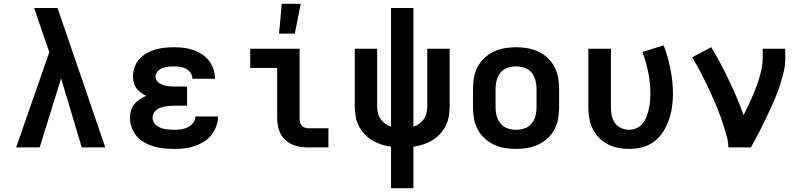

<svg xmlns="http://www.w3.org/2000/svg" viewBox="-20 -777 4240 1012"><path d="M65 0 240 -502 218 -566Q203 -609 188.5 -651Q174 -693 160 -735H283L330 -599L535 0H411L302 -364L189 0Z M898 8Q871 8 844.5 5.5Q818 3 792.5 -4.5Q767 -12 743 -25Q719 -38 701.5 -58Q684 -78 674.5 -103.5Q665 -129 665 -156Q665 -175 670.5 -194Q676 -213 688 -228Q700 -243 716.5 -253.5Q733 -264 751 -272Q736 -279 722.5 -289Q709 -299 699 -312Q689 -325 685 -341.5Q681 -358 681 -375Q681 -399 689.5 -423Q698 -447 714.5 -465.5Q731 -484 753 -496.5Q775 -509 799 -516Q823 -523 848 -525.5Q873 -528 897 -528Q923 -528 948 -525Q973 -522 997 -514Q1021 -506 1043 -492Q1065 -478 1080.5 -458Q1096 -438 1104.5 -413.5Q1113 -389 1113 -364V-362H994V-363Q994 -379 984.5 -393Q975 -407 960.5 -414.5Q946 -422 930 -424.5Q914 -427 897 -427Q882 -427 866.5 -425.5Q851 -424 836.5 -418.5Q822 -413 811 -401Q800 -389 800 -373Q800 -363 805.5 -353.5Q811 -344 819.5 -338.5Q828 -333 838 -329.5Q848 -326 858.5 -324Q869 -322 879.5 -321.5Q890 -321 900 -321H966V-220H900Q888 -220 875.5 -219Q863 -218 851 -216Q839 -214 827.5 -210Q816 -206 806 -198.5Q796 -191 790 -180Q784 -169 784 -157Q784 -145 789.5 -134Q795 -123 805 -115.5Q815 -108 826.5 -103.5Q838 -99 849.5 -97Q861 -95 873.5 -94Q886 -93 898 -93Q916 -93 934.5 -95.5Q953 -98 969.5 -106Q986 -114 998 -129.5Q1010 -145 1010 -163H1129Q1129 -136 1119.5 -110.5Q1110 -85 1093 -64Q1076 -43 1053 -29Q1030 -15 1004 -6.5Q978 2 951.5 5Q925 8 898 8Z M1604 0Q1582 0 1561 -3.5Q1540 -7 1520.5 -15.5Q1501 -24 1485 -38.5Q1469 -53 1459 -72Q1449 -91 1445 -112Q1441 -133 1441 -155V-419H1299V-520H1559V-155Q1559 -145 1561 -135Q1563 -125 1569 -117Q1575 -109 1584.5 -105Q1594 -101 1604 -101H1711V0ZM1451 -600 1465 -757H1565L1534 -600Z M2041 215V-4Q2015 -7 1989.5 -15.5Q1964 -24 1941.5 -37.5Q1919 -51 1901 -70.5Q1883 -90 1871 -113.5Q1859 -137 1854.5 -163Q1850 -189 1850 -215V-520H1968V-215Q1968 -198 1972 -181Q1976 -164 1986 -149.5Q1996 -135 2010 -125Q2024 -115 2041 -109V-735H2159V-109Q2176 -115 2190 -125Q2204 -135 2214 -149.5Q2224 -164 2228 -181Q2232 -198 2232 -215V-520H2350V-215Q2350 -189 2345.5 -163Q2341 -137 2329 -113.5Q2317 -90 2299 -70.5Q2281 -51 2258.5 -37.5Q2236 -24 2210.5 -15.5Q2185 -7 2159 -4V215Z M2700 8Q2670 8 2640.5 3Q2611 -2 2584 -14.5Q2557 -27 2534.5 -47.5Q2512 -68 2498 -94.5Q2484 -121 2478.5 -150.5Q2473 -180 2473 -210V-310Q2473 -340 2478.5 -369.5Q2484 -399 2498 -425.5Q2512 -452 2534.5 -472.5Q2557 -493 2584 -505.5Q2611 -518 2640.5 -523Q2670 -528 2700 -528Q2730 -528 2759.5 -523Q2789 -518 2816 -505.5Q2843 -493 2865.5 -472.5Q2888 -452 2902 -425.5Q2916 -399 2921.5 -369.5Q2927 -340 2927 -310V-210Q2927 -180 2921.5 -150.5Q2916 -121 2902 -94.5Q2888 -68 2865.5 -47.5Q2843 -27 2816 -14.5Q2789 -2 2759.5 3Q2730 8 2700 8ZM2700 -93Q2723 -93 2745 -100.5Q2767 -108 2781.5 -125.5Q2796 -143 2802 -165Q2808 -187 2808 -210V-310Q2808 -333 2802 -355Q2796 -377 2781.5 -394.5Q2767 -412 2745 -419.5Q2723 -427 2700 -427Q2677 -427 2655 -419.5Q2633 -412 2618.5 -394.5Q2604 -377 2598 -355Q2592 -333 2592 -310V-210Q2592 -187 2598 -165Q2604 -143 2618.5 -125.5Q2633 -108 2655 -100.5Q2677 -93 2700 -93Z M3296 8Q3267 8 3238.5 2.5Q3210 -3 3184 -16.5Q3158 -30 3137.5 -51Q3117 -72 3104 -98Q3091 -124 3086 -152.5Q3081 -181 3081 -210V-520H3200V-210Q3200 -189 3204.5 -167.5Q3209 -146 3221.5 -128.5Q3234 -111 3254 -102Q3274 -93 3296 -93Q3316 -93 3335 -101.5Q3354 -110 3367 -126Q3380 -142 3387.5 -161.5Q3395 -181 3399.5 -201Q3404 -221 3406 -241.5Q3408 -262 3408 -282Q3408 -339 3397 -394.5Q3386 -450 3366 -503L3478 -538Q3501 -477 3514 -412.5Q3527 -348 3527 -282Q3527 -247 3522 -212.5Q3517 -178 3505.5 -145Q3494 -112 3475 -82Q3456 -52 3428 -31Q3400 -10 3365.5 -1Q3331 8 3296 8Z M3819 0Q3819 -26 3812.5 -51Q3806 -76 3798.5 -100.5Q3791 -125 3782.5 -149.5Q3774 -174 3764.5 -198Q3755 -222 3744.5 -245.5Q3734 -269 3723.5 -292.5Q3713 -316 3701.5 -339Q3690 -362 3678.5 -385Q3667 -408 3654 -430.5Q3641 -453 3628 -475L3729 -528Q3755 -486 3778 -442Q3801 -398 3822.5 -353Q3844 -308 3863.5 -262.5Q3883 -217 3899 -170Q3911 -193 3922.5 -217Q3934 -241 3944.5 -265.5Q3955 -290 3964.5 -314.5Q3974 -339 3981.5 -364.5Q3989 -390 3994.5 -416Q4000 -442 4000 -468V-520H4119V-468Q4119 -436 4112 -405Q4105 -374 4096 -344Q4087 -314 4075.5 -284.5Q4064 -255 4051 -226Q4038 -197 4024.5 -168.5Q4011 -140 3997 -111.5Q3983 -83 3968 -55.5Q3953 -28 3938 0Z"/></svg>

Font: Iosevka Fixed Extended
Style: Bold
Weight: 700
Width: 7
Monospace: yes
Designer: Belleve Invis
Foundry: Belleve Invis
Version: Version 24.1.1; ttfautohint (v1.8.4)